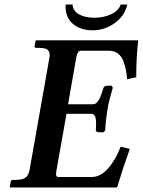

<svg xmlns="http://www.w3.org/2000/svg" viewBox="-20 -823 627 843"><path d="M24.9 0 22.9 -2 26.9 -23.9Q28.3 -33.2 36.1 -33.2H48.8Q78.1 -33.2 91.8 -43Q105.5 -52.7 109.9 -77.1L196.8 -568.8Q196.8 -569.3 197.5 -574.2Q198.2 -579.1 198.2 -581.5Q198.2 -598.1 187.5 -605.5Q176.8 -612.8 151.9 -612.8H138.2Q135.3 -612.8 133.3 -615.2Q131.3 -617.7 131.8 -621.1L136.2 -644L139.2 -646H586.9Q578.1 -571.3 578.1 -483.9L538.1 -475.1Q536.1 -498.5 532.7 -516.6Q529.3 -534.7 521.2 -555.7Q513.2 -576.7 497.3 -588.4Q481.4 -600.1 459 -600.1H334Q320.3 -600.1 314.9 -570.8L278.8 -365.2H387.2Q393.1 -365.2 397.9 -367.4Q402.8 -369.6 407.2 -375.2Q411.6 -380.9 414.6 -385.3Q417.5 -389.6 421.6 -400.1Q425.8 -410.6 427.7 -416.5L434.1 -436Q434.1 -439.5 439.2 -443.1Q444.3 -446.8 451.2 -446.8H471.2L475.1 -437Q458 -380.4 452.1 -344.2Q444.3 -296.9 441.9 -251L435.1 -242.2H415Q408.2 -242.2 404.1 -245.4Q399.9 -248.5 400.9 -252Q401.9 -272.5 401.9 -280.3Q401.9 -301.8 397.2 -312.5Q392.6 -323.2 379.9 -323.2H272L228 -75.2Q226.1 -61.5 226.1 -59.1Q226.1 -45.9 235.8 -45.9H382.8Q420.9 -45.9 453.9 -82.8Q486.8 -119.6 509.8 -179.2L549.8 -168.9Q517.6 -79.1 494.1 0ZM539.1 -803.2Q526.9 -752 482.7 -720.9Q438.5 -689.9 387.2 -689.9Q334 -689.9 301 -717.5Q268.1 -745.1 268.1 -792V-803.2H298.8Q300.3 -774.9 326.9 -760Q353.5 -745.1 395 -745.1Q434.6 -745.1 467.5 -760.3Q500.5 -775.4 509.8 -803.2Z"/></svg>

Font: Linux Libertine G
Style: Semibold Italic
Weight: 600
Italic angle: -11.5°
Designer: Philipp H. Poll
Foundry: Philipp H. Poll
Version: Version 5.1.1